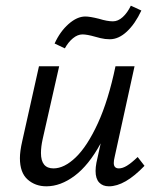

<svg xmlns="http://www.w3.org/2000/svg" viewBox="-20 -649 552 675"><path d="M488 -66Q419 6 363 6Q341 6 328.5 -7.5Q316 -21 316 -48Q316 -61 319 -77L334 -145Q292 -68 242.5 -31Q193 6 143 6Q104 6 77 -18Q50 -42 50 -93Q50 -117 58 -152L117 -416H188L130 -160Q124 -133 124 -111Q124 -57 168 -57Q206 -57 246.5 -96Q287 -135 324 -215.5Q361 -296 386 -416H453L383 -97Q380 -85 380 -76Q380 -57 398 -57Q411 -57 426.5 -66.5Q442 -76 464 -97ZM172 -496Q191 -538 221 -564.5Q251 -591 280 -591Q296 -591 328 -583Q357 -574 377 -574Q395 -574 411.5 -589Q428 -604 440 -629L477 -612Q455 -565 426 -538Q397 -511 366 -511Q349 -511 333 -515Q317 -519 314 -520Q286 -528 270 -528Q253 -528 236.5 -514.5Q220 -501 208 -479Z"/></svg>

Font: Ysabeau Medium
Style: Italic
Weight: 500
Italic angle: -12°
Designer: Christian Thalmann (Catharsis Fonts)
Version: Version 0.003